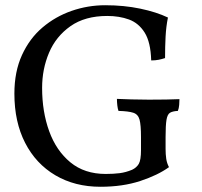

<svg xmlns="http://www.w3.org/2000/svg" viewBox="-20 -705 771 734"><path d="M364 9Q266 9 191.5 -35Q117 -79 76 -159Q35 -239 35 -347Q35 -431 64 -494.5Q93 -558 142.5 -600Q192 -642 254 -663.5Q316 -685 382 -685Q454 -685 516 -672Q578 -659 622 -638Q615 -603 613 -565Q611 -527 611 -483Q599 -479 586.5 -476.5Q574 -474 558 -474Q556 -544 533 -580.5Q510 -617 473 -630.5Q436 -644 390 -644Q305 -644 249.5 -605Q194 -566 167.5 -503.5Q141 -441 141 -369Q141 -278 168 -203.5Q195 -129 249 -84.5Q303 -40 384 -40Q414 -40 437.5 -43Q461 -46 485 -56Q502 -64 510.5 -78.5Q519 -93 519 -131V-181Q519 -227 513.5 -247.5Q508 -268 489.5 -274Q471 -280 433 -281Q430 -289 428.5 -302Q427 -315 427 -327Q446 -326 482 -325Q518 -324 549 -324Q580 -324 615 -324.5Q650 -325 666 -326Q666 -317 665 -304Q664 -291 660 -281Q640 -280 630 -274Q620 -268 616.5 -247Q613 -226 613 -181V-136Q613 -115 615.5 -98Q618 -81 626 -66Q583 -35 516 -13Q449 9 364 9Z"/></svg>

Font: Vollkorn
Style: Regular
Weight: 400
Designer: Friedrich Althausen
Foundry: Friedrich Althausen
Version: Version 5.001